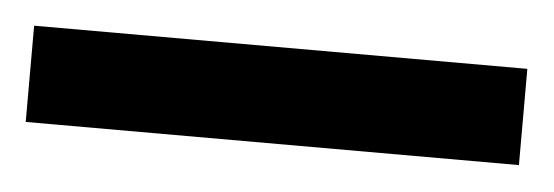

<svg xmlns="http://www.w3.org/2000/svg" viewBox="-24 77 459 159"><g transform="rotate(5 205.0 156.0)"><path d="M0 116H410V196H0Z"/></g></svg>

Font: PTSerif
Style: Bold
Weight: 700
Designer: A.Korolkova, O.Umpeleva, V.Yefimov
Foundry: ParaType Ltd
Version: Version 1.000W OFL; ttfautohint (v1.2) -l 8 -r 50 -G 200 -x 